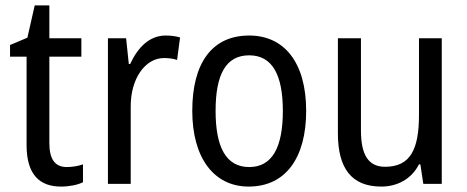

<svg xmlns="http://www.w3.org/2000/svg" viewBox="-20 -678 1723 708"><path d="M226 -62C183 -62 162 -91 162 -150V-469H280V-537H162V-658H108L81 -539L17 -512V-469H78V-143C78 -32 128 10 205 10C235 10 266 4 286 -6V-72C270 -66 247 -62 226 -62Z M591 -547C531 -547 488 -503 460 -442H455L445 -537H378V0H462V-283C461 -389 516 -464 585 -464C601 -464 618 -462 633 -457L644 -540C627 -545 608 -547 591 -547Z M1109 -269C1109 -449 1027 -547 899 -547C762 -547 689 -446 689 -269C689 -97 768 10 897 10C1034 10 1109 -97 1109 -269ZM775 -269C775 -402 812 -474 899 -474C984 -474 1023 -402 1023 -269C1023 -135 984 -62 899 -62C813 -62 775 -136 775 -269Z M1609 -537H1525V-254C1525 -127 1493 -63 1400 -63C1339 -63 1311 -106 1311 -197V-537H1226V-186C1226 -59 1275 10 1386 10C1444 10 1497 -17 1525 -72H1530L1541 0H1609Z"/></svg>

Font: Noto Sans Oriya Cond
Style: Regular
Weight: 400
Width: 3
Designer: Amélie Bonet and Sol Matas
Foundry: Google LLC
Version: Version 2.006